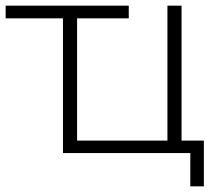

<svg xmlns="http://www.w3.org/2000/svg" viewBox="-20 -542 786 680"><path d="M203 0V-522H253V-44H573V-522H623V0ZM654 118V-15L668 0H573V-44H702V118ZM436 -522V-477H0V-522Z"/></svg>

Font: Modern
Style: Regular
Weight: 300
Designer: Julieta Ulanovsky
Foundry: Julieta Ulanovsky
Version: Version 8.000